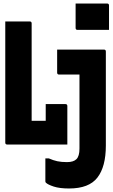

<svg xmlns="http://www.w3.org/2000/svg" viewBox="-20 -822 640 1092"><path d="M410 -802H589Q600 -802 600 -791V-652H421Q410 -652 410 -663ZM21 0Q10 0 10 -11V-700H149Q160 -700 160 -689V-135H240V-230H352Q363 -230 363 -219V0ZM571 -540Q582 -540 582 -529V6Q582 126 534 188Q486 250 373 250Q319 250 285.5 239Q252 228 241 217Q238 214 238 209V79H258Q283 90 306 95Q329 100 361 100Q398 100 415 83Q432 66 432 23V-398H316Q305 -398 305 -409V-540Z"/></svg>

Font: Recursive Mn Lnr St XBd
Style: Regular
Weight: 800
Monospace: yes
Version: Version 1.079;hotconv 1.0.112;makeotfexe 2.5.65598; ttfautoh